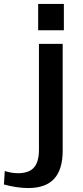

<svg xmlns="http://www.w3.org/2000/svg" viewBox="-117 -762 418 971"><path d="M26 189Q-4 189 -36 184Q-68 179 -97 171L-93 103Q-77 108 -60 111Q-43 114 -26 114Q29 114 54.5 85.5Q80 57 80 -5V-540H200V0Q200 95 157 142Q114 189 26 189ZM206 -742V-609H76V-742Z"/></svg>

Font: Pathway Extreme 72pt SemiBold
Style: Regular
Weight: 600
Designer: Eduardo Rodriguez Tunni
Foundry: Eduardo Rodriguez Tunni
Version: Version 1.001;gftools[0.9.26]